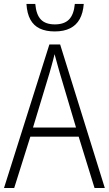

<svg xmlns="http://www.w3.org/2000/svg" viewBox="-20 -937 543 957"><path d="M451.2 0 372.1 -255.9H131.3L50.8 0H0L226.1 -715.3H279.8L502.4 0ZM358.9 -301.3 277.8 -574.2Q273.9 -587.9 269.5 -603.5Q265.1 -619.1 260.7 -635.3Q256.3 -651.4 252 -667Q248.5 -650.9 244.1 -635.5Q239.7 -620.1 235.6 -604.5Q231.4 -588.9 227.1 -574.2L144.5 -301.3ZM397.5 -917.5Q394 -872.1 377.2 -841.8Q360.4 -811.5 329.3 -795.9Q298.3 -780.3 252.9 -780.3Q209 -780.3 178.5 -794.7Q147.9 -809.1 131.3 -839.6Q114.7 -870.1 111.8 -917.5H155.8Q160.6 -863.3 184.1 -839.4Q207.5 -815.4 253.4 -815.4Q299.8 -815.4 324 -839.8Q348.1 -864.3 353 -917.5Z"/></svg>

Font: Open Sans SemiCondensed Light
Style: Regular
Weight: 300
Width: 4
Designer: Monotype Design Team
Foundry: Monotype Imaging Inc.
Version: Version 3.000